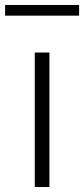

<svg xmlns="http://www.w3.org/2000/svg" viewBox="-60 -753 338 773"><path d="M80 0V-541.5H139V0ZM-39.5 -690V-733H258.5V-690Z"/></svg>

Font: Encode Sans Lt
Style: Regular
Weight: 300
Designer: Multiple Designers
Foundry: Impallari Type
Version: Version 3.002; ttfautohint (v1.8.3) -l 8 -r 50 -G 200 -x 14 